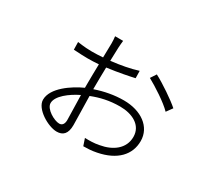

<svg xmlns="http://www.w3.org/2000/svg" viewBox="-123 -849 1247 1119"><g transform="rotate(30 500.0 -289.0)"><path d="M339 -11C305 -11 236 -50 236 -90C236 -138 304 -189 366 -219C367 -153 370 -85 370 -52C370 -31 362 -11 339 -11ZM411 -292C411 -333 412 -384 413 -431C491 -441 563 -456 593 -463L592 -512C542 -496 479 -484 414 -477C415 -517 416 -551 417 -568C418 -581 419 -601 421 -615H367C369 -603 370 -583 370 -568C370 -552 369 -516 368 -473C343 -471 317 -470 293 -470C274 -470 246 -471 197 -478L198 -427C247 -424 268 -423 293 -423C317 -423 342 -424 367 -426C366 -379 365 -328 365 -289V-267C294 -235 188 -165 188 -85C188 -23 292 37 349 37C391 37 416 14 416 -45C416 -86 413 -166 412 -239C468 -261 526 -275 598 -275C679 -275 753 -239 753 -160C753 -81 688 -34 606 -20C573 -13 538 -13 511 -14L527 33C547 33 582 32 615 25C738 1 802 -68 802 -160C802 -256 715 -317 599 -317C535 -317 472 -305 411 -284ZM664 -506C714 -479 804 -421 842 -381L871 -421C833 -455 743 -516 689 -544Z"/></g></svg>

Font: Noto Sans CJK Light
Style: Regular
Weight: 300
Designer: Ryoko NISHIZUKA (kana & ideographs); Paul D. Hunt (Latin, Greek & Cyrillic); Wenlong ZHANG (bopomofo); Sandoll Communica
Foundry: Adobe Systems Incorporated
Version: Version 1.000;PS 1;hotconv 1.0.78;makeotf.lib2.5.61930